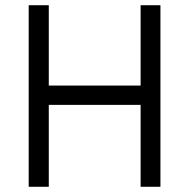

<svg xmlns="http://www.w3.org/2000/svg" viewBox="-20 -716 725 736"><path d="M519 0V-314H167V0H90V-696H167V-388H519V-696H595V0Z"/></svg>

Font: TitilliumText22L Rg
Style: Regular
Weight: 400
Designer: Campivisivi
Foundry: Campivisivi
Version: 1.000